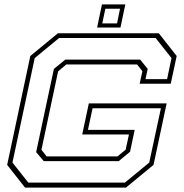

<svg xmlns="http://www.w3.org/2000/svg" viewBox="-20 -851 834 871"><path d="M93.5 0 12.5 -103 117.5 -597 242.5 -700H700.5L781.5 -597L754.5 -471H613.5L626 -528L602 -558.5H280.5L243.5 -527L168 -171.5L191.5 -141.5H513L550 -172L565 -241H353L383 -382H736L676.5 -103L551.5 0ZM108.5 -22.5H546.5L657 -113.5L710 -360H400L379 -262H591L570 -162.5L518.5 -120H178.5L144 -161L224.5 -538.5L276 -580.5H616L650 -538.5L640 -492H738L758 -587.5L686 -678.5H248L137.5 -587.5L36.5 -113.5ZM420.5 -726 442.5 -831H548.5L526.5 -726ZM444 -745H511L524.5 -811.5H458Z"/></svg>

Font: Tourney Expanded ExtraLight
Style: Italic
Weight: 200
Width: 7
Italic angle: -12°
Designer: Tyler Finck
Foundry: Etcetera Type Co
Version: Version 1.010; ttfautohint (v1.8.3)